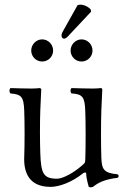

<svg xmlns="http://www.w3.org/2000/svg" viewBox="-20 -792 547 824"><path d="M197 10C234 10 289 -10 336 -48C341 -52 350 -54 350 -47C350 -25 361 10 361 10C368 13 372 12 379 10C400 -7 427 -22 485 -29C491 -35 491 -38 485 -44C424 -49 417 -67 415 -114C413 -164 413 -270 415 -320C416 -349 419 -408 419 -408C419 -411 417 -414 412 -414C407 -413 392 -412 378 -412C347 -412 322 -413 287 -414C281 -408 281 -397 287 -391C334 -388 344 -377 346 -314C348 -264 348 -158 346 -108C345 -90 344 -93 331 -81C296 -50 249 -25 225 -25C166 -25 156 -48 153 -133C151 -183 151 -270 153 -320C154 -349 157 -408 157 -408C157 -411 154 -414 149 -414C144 -413 130 -412 116 -412C85 -412 60 -413 25 -414C19 -408 19 -397 25 -391C71 -387 82 -378 84 -316C86 -266 86 -170 84 -120C81 -54 103 10 197 10ZM313 -770 253 -663C247 -652 244 -648 244 -638C244 -632 249 -626 255 -626C261 -626 267 -630 279 -644L371 -742L369 -752C350 -771 330 -772 325 -772C321 -772 316 -771 313 -770ZM114 -575C114 -549 135 -528 161 -528C187 -528 208 -549 208 -575C208 -601 187 -623 161 -623C135 -623 114 -601 114 -575ZM283 -575C283 -549 304 -528 330 -528C356 -528 377 -549 377 -575C377 -601 356 -623 330 -623C304 -623 283 -601 283 -575Z"/></svg>

Font: Libertinus Serif Display
Style: Regular
Weight: 400
Designer: Philipp H. Poll, Khaled Hosny
Foundry: Caleb Maclennan
Version: Version 7.050;RELEASE